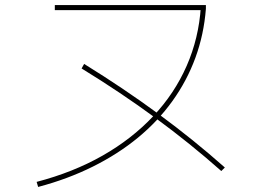

<svg xmlns="http://www.w3.org/2000/svg" viewBox="-20 -720 1040 760"><path d="M131 20 125 0Q270 -38 386 -104Q502 -170 586.5 -260Q671 -350 719 -459.5Q767 -569 775 -693L785 -680H197V-700H795V-685Q787 -583 753.5 -491.5Q720 -400 662.5 -320Q605 -240 526 -175Q447 -110 347.5 -60.5Q248 -11 131 20ZM856 -43Q733 -152 595.5 -253Q458 -354 303 -449L313 -467Q470 -370 608 -268.5Q746 -167 870 -57Z"/></svg>

Font: Murecho Thin
Style: Regular
Weight: 100
Designer: Neil Summerour
Foundry: Positype
Version: Version 1.010